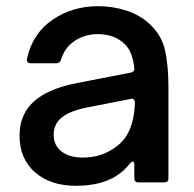

<svg xmlns="http://www.w3.org/2000/svg" viewBox="-20 -588 624 619"><path d="M43 -151Q43 -228 103 -272Q148 -305 232 -321L402 -354Q407 -355 410.5 -358.5Q414 -362 413 -368Q408 -420 383 -445Q350 -478 295 -478Q253 -478 220.5 -456Q188 -434 177 -396Q173 -384 162 -384H79Q65 -384 67 -399Q85 -480 149 -524Q213 -568 296 -568Q345 -568 388.5 -553.5Q432 -539 462 -511Q502 -474 512.5 -424Q523 -374 523 -309V-13Q523 0 510 0H426Q413 0 413 -13V-56Q413 -67 408 -67Q404 -67 400 -62Q378 -35 355 -21Q305 11 225 11Q143 11 93 -32.5Q43 -76 43 -151ZM327 -98Q373 -121 393 -159.5Q413 -198 415 -257Q415 -264 411 -267.5Q407 -271 401 -269L258 -241Q200 -229 174 -205Q153 -184 153 -154Q153 -119 178.5 -99.5Q204 -80 247 -80Q291 -80 327 -98Z"/></svg>

Font: Open Sauce Two Medium
Style: Regular
Weight: 500
Designer: Alfredo Marco Pradil
Foundry: Creative Sauce Fz LLC
Version: Version 1.477